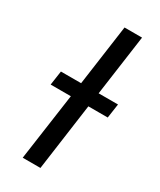

<svg xmlns="http://www.w3.org/2000/svg" viewBox="-178 -748 671 807"><g transform="rotate(30 157.0 -344.0)"><path d="M304 -325H210L165 0H79L125 -325H27L37 -394H135L176 -688H261L220 -394H314Z"/></g></svg>

Font: FiraGO Book
Style: Italic
Weight: 350
Italic angle: -8°
Designer: bBox Type GmbH
Foundry: bBox Type GmbH
Version: Version 1.001